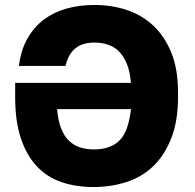

<svg xmlns="http://www.w3.org/2000/svg" viewBox="-20 -733 776 766"><path d="M352.7 13.2Q422.7 13.2 484.6 -6.8Q546.5 -26.8 591.8 -70.5Q637 -114.2 663.6 -182.3Q690.2 -250.5 690.2 -345V-365Q690.2 -456 664.1 -521.3Q638 -586.5 593.2 -629.2Q548.4 -671.9 487.5 -692.6Q426.5 -713.2 355.8 -713.2Q298.4 -713.2 247.3 -699.3Q196.2 -685.3 156.3 -655.9Q116.5 -626.5 89.8 -579.9Q63.2 -533.3 55.5 -470H241.3Q247.2 -494.9 257.4 -512.5Q267.6 -530.2 282.3 -541.5Q297 -552.8 315.8 -558Q334.7 -563.2 357.3 -563.2Q386.3 -563.2 411.1 -554.8Q435.9 -546.5 454.7 -527.6Q473.5 -508.7 486.1 -478.3Q498.7 -447.8 502.3 -402.5H40.5V-345Q40.5 -250.5 62.9 -182.3Q85.3 -114.2 126.1 -70.4Q166.8 -26.6 224.6 -6.7Q282.3 13.2 352.7 13.2ZM354.8 -136.8Q325.2 -136.8 299.8 -144.9Q274.4 -152.9 255.2 -171.4Q236 -189.8 223.9 -220.7Q211.8 -251.5 207.8 -297.5H502.7Q497.5 -254.8 486.9 -223.7Q476.3 -192.5 458.2 -174Q440.2 -155.5 414.4 -146.2Q388.7 -136.8 354.8 -136.8Z"/></svg>

Font: Golos Text VF
Style: Regular
Weight: 400
Designer: A.Korolkova, Vitaly Kuzmin
Foundry: ParaType Ltd
Version: Version 2.005